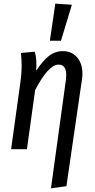

<svg xmlns="http://www.w3.org/2000/svg" viewBox="-20 -820 521 1055"><path d="M342 -380Q344 -400 344 -407Q344 -465 302 -465Q246 -465 173 -325L128 0H41L91 -360Q99 -415 99 -462Q99 -487 95 -529L171 -536Q180 -507 180 -464Q180 -443 179 -431Q213 -484 247.5 -511.5Q282 -539 326 -539Q374 -539 403.5 -505Q433 -471 433 -414Q433 -399 430 -381L345 203L260 215ZM375 -794 315 -596H254L284 -800Z"/></svg>

Font: Fira Sans Compressed
Style: Italic
Weight: 400
Width: 1
Italic angle: -8°
Designer: bBox Type GmbH & Carrois Corporate GbR & Edenspiekermann AG
Foundry: bBox Type GmbH & Carrois Corporate GbR & Edenspiekermann AG
Version: Version 4.301